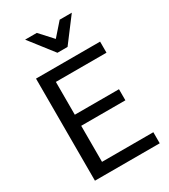

<svg xmlns="http://www.w3.org/2000/svg" viewBox="-226 -1053 1019 1158"><g transform="rotate(-30 283.5 -473.5)"><path d="M83 0H534.2V-77.1H176.8V-328.1H484.4V-405.3H176.8V-633.8H529.3V-710.9H83ZM272.9 -781.2H343.3L468.8 -947.3H384.3L306.2 -858.4L225.1 -947.3H143.6Z"/></g></svg>

Font: Roboto Flex
Style: Regular
Weight: 400
Designer: Berlow after Robertson
Foundry: Google
Version: Version 3.200;gftools[0.9.32]